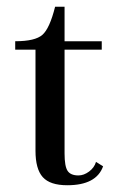

<svg xmlns="http://www.w3.org/2000/svg" viewBox="-20 -542 353 568"><path d="M179 6Q128 6 106.5 -18Q85 -42 85 -96V-395H25V-420Q84 -420 105.5 -439Q127 -458 143 -522H171V-420H281V-395H171V-88Q171 -50 180 -36.5Q189 -23 212 -23Q228 -23 243.5 -34.5Q259 -46 264 -63L285 -50Q265 6 179 6Z"/></svg>

Font: UnnaRegular
Style: Regular
Weight: 400
Designer: Jorge de Buen Unna
Foundry: Omnibus-Type
Version: Version 2.008;hotconv 1.0.109;makeotfexe 2.5.65596